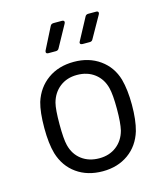

<svg xmlns="http://www.w3.org/2000/svg" viewBox="-108 -794 762 885"><g transform="rotate(-15 273.0 -351.5)"><path d="M273.9 7.8Q201.2 7.8 149.7 -28.8Q98.1 -65.4 78.1 -130.9Q64 -180.2 64 -253.9Q64 -330.1 77.1 -376Q97.7 -440.4 149.2 -477.3Q200.7 -514.2 273.9 -514.2Q345.7 -514.2 397.5 -477.3Q449.2 -440.4 467.8 -377Q481.9 -325.2 481.9 -253.9Q481.9 -180.7 467.8 -130.9Q447.8 -65.4 396.5 -28.8Q345.2 7.8 273.9 7.8ZM273.9 -54.2Q321.8 -54.2 355.7 -80.3Q389.6 -106.4 401.9 -151.9Q410.2 -187.5 410.2 -252.9Q410.2 -321.8 401.9 -354Q390.6 -399.4 356.2 -425.8Q321.8 -452.1 272 -452.1Q224.1 -452.1 190.2 -425.8Q156.2 -399.4 144 -354Q136.2 -323.7 136.2 -252.9Q136.2 -182.1 144 -151.9Q155.3 -106.4 189.7 -80.3Q224.1 -54.2 273.9 -54.2ZM207 -583H170.9Q164.1 -583 161.6 -587.4Q159.2 -591.8 162.1 -598.1L214.8 -702.1Q219.2 -710.9 231 -710.9H270Q278.3 -710.9 280.5 -706.1Q282.7 -701.2 278.8 -694.8L222.2 -591.8Q217.8 -583 207 -583ZM369.1 -583H335Q326.7 -583 324 -587.4Q321.3 -591.8 325.2 -598.1L380.9 -702.1Q385.3 -710.9 396 -710.9H433.1Q441.4 -710.9 443.6 -706.1Q445.8 -701.2 441.9 -694.8L383.8 -591.8Q379.4 -583 369.1 -583Z"/></g></svg>

Font: Barlow
Style: Regular
Weight: 400
Designer: Jeremy Tribby
Foundry: Jeremy Tribby
Version: Version 1.101